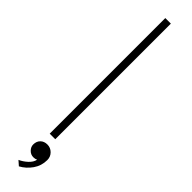

<svg xmlns="http://www.w3.org/2000/svg" viewBox="-311 -654 808 808"><g transform="rotate(45 93.0 -249.5)"><path d="M100 0H67V-688H100ZM138.5 85.5Q138.5 119.5 119.5 146.8Q100.5 174 72.5 189L52 171Q71 162.5 87.2 147.5Q103.5 132.5 107 115Q98.5 119 88.5 119Q72.5 119 61.2 107.2Q50 95.5 50 81.5Q50 62 61.8 50.5Q73.5 39 92.5 39Q111.5 39 125 52.5Q138.5 66 138.5 85.5Z"/></g></svg>

Font: League Spartan ExtraLight
Style: Regular
Weight: 200
Foundry: The League of Moveable Type
Version: Version 2.002